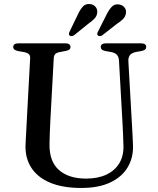

<svg xmlns="http://www.w3.org/2000/svg" viewBox="-20 -915 782 952"><path d="M588 -294.5 570 -614Q569 -632.5 560 -642.8Q551 -653 531 -657L502.5 -662Q489 -665 484.2 -670Q479.5 -675 479.5 -682.5Q479.5 -690.5 485.8 -695.2Q492 -700 503 -700H681Q693 -700 699 -695.2Q705 -690.5 705 -682.5Q705 -674.5 699.8 -669.8Q694.5 -665 681.5 -662L655 -657.5Q632 -652.5 623.8 -641Q615.5 -629.5 616.5 -611.5L634.5 -294Q636 -269 637.2 -244.8Q638.5 -220.5 639.5 -194.5Q641.5 -133.5 613.2 -85.8Q585 -38 527.2 -10.5Q469.5 17 383 17Q291 17 229 -9Q167 -35 136 -82.2Q105 -129.5 106.5 -193Q107 -206 108 -226.8Q109 -247.5 110.5 -271.8Q112 -296 113 -321L129.5 -626Q130.5 -640 122.5 -647Q114.5 -654 97.5 -657L69 -662Q45.5 -667 45.5 -682Q45.5 -690.5 51.8 -695.2Q58 -700 69.5 -700H306Q317.5 -700 323.5 -695.2Q329.5 -690.5 329.5 -682Q329.5 -674.5 324.5 -669.8Q319.5 -665 306 -662.5L277.5 -657Q262 -654.5 254.8 -647.8Q247.5 -641 246.5 -626.5L230 -323Q228 -286.5 227 -256.8Q226 -227 225.5 -202.5Q223.5 -115.5 271.8 -72.5Q320 -29.5 406.5 -29.5Q465.5 -29.5 507.5 -49.2Q549.5 -69 571.8 -106Q594 -143 592 -194.5Q591 -228.5 590 -251.8Q589 -275 588 -294.5ZM366 -843Q377.5 -868 391 -882.5Q404.5 -897 425.5 -895Q443.5 -893 453.8 -881Q464 -869 462 -852.5Q460.5 -836 449.2 -823.5Q438 -811 420 -799L347 -740Q341.5 -736.5 335.8 -736Q330 -735.5 325.5 -738.5Q321 -742.5 321.8 -747.5Q322.5 -752.5 325 -758ZM508.5 -843Q521 -868 534.8 -882Q548.5 -896 569.5 -893Q587.5 -890.5 597.2 -878.2Q607 -866 604.5 -849.5Q602 -833 590.5 -821Q579 -809 560.5 -797.5L486.5 -739.5Q481 -736.5 475.2 -736Q469.5 -735.5 465.5 -739Q461.5 -743 462.2 -748Q463 -753 466 -758.5Z"/></svg>

Font: Fraunces 17pt
Style: Regular
Weight: 400
Version: Version 1.000;[b76b70a41]